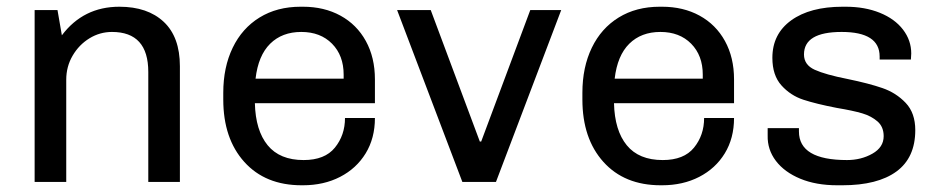

<svg xmlns="http://www.w3.org/2000/svg" viewBox="-20 -541 2791 571"><path d="M515 -344V0H421V-327Q421 -446 313 -446Q277 -446 246 -427Q215 -408 196 -375.5Q177 -343 177 -304V0H83V-511H151L164 -436Q228 -521 335 -521Q419 -521 467 -476Q515 -431 515 -344Z M1095 -305V-234H738Q740 -153 776 -109Q812 -65 883 -65Q946 -65 976 -102Q1006 -139 1006 -190H1095Q1095 -130 1067.5 -85Q1040 -40 991.5 -15Q943 10 881 10H877Q769 10 706.5 -59.5Q644 -129 644 -245V-265Q644 -341 672 -399Q700 -457 752 -489Q804 -521 874 -521H881Q944 -521 992.5 -494.5Q1041 -468 1068 -419Q1095 -370 1095 -305ZM740 -307H1002V-319Q1002 -376 967.5 -411Q933 -446 876 -446Q819 -446 783.5 -411Q748 -376 740 -307Z M1455 0H1355L1161 -511H1261L1407 -120H1411L1557 -511H1649Z M2163 -305V-234H1806Q1808 -153 1844 -109Q1880 -65 1951 -65Q2014 -65 2044 -102Q2074 -139 2074 -190H2163Q2163 -130 2135.5 -85Q2108 -40 2059.5 -15Q2011 10 1949 10H1945Q1837 10 1774.5 -59.5Q1712 -129 1712 -245V-265Q1712 -341 1740 -399Q1768 -457 1820 -489Q1872 -521 1942 -521H1949Q2012 -521 2060.5 -494.5Q2109 -468 2136 -419Q2163 -370 2163 -305ZM1808 -307H2070V-319Q2070 -376 2035.5 -411Q2001 -446 1944 -446Q1887 -446 1851.5 -411Q1816 -376 1808 -307Z M2690 -382 2689 -364H2596V-373Q2596 -446 2483 -446Q2371 -446 2371 -379Q2371 -348 2403 -333.5Q2435 -319 2501 -306Q2564 -293 2604.5 -279Q2645 -265 2673.5 -235Q2702 -205 2702 -154Q2702 -72 2646 -31Q2590 10 2485 10H2470Q2407 10 2360 -9.5Q2313 -29 2287.5 -62.5Q2262 -96 2263 -138V-160H2356V-150Q2356 -65 2499 -65Q2541 -65 2574.5 -84Q2608 -103 2608 -136Q2608 -164 2589.5 -180Q2571 -196 2544 -204Q2517 -212 2469 -220Q2407 -232 2369 -244.5Q2331 -257 2304 -287Q2277 -317 2277 -369Q2277 -440 2333 -480.5Q2389 -521 2486 -521H2495Q2552 -521 2596.5 -503Q2641 -485 2665.5 -453Q2690 -421 2690 -382Z"/></svg>

Font: Chivo
Style: Regular
Weight: 400
Designer: Hector Gatti
Foundry: Omnibus-Type
Version: Version 1.006; ttfautohint (v1.4.1)